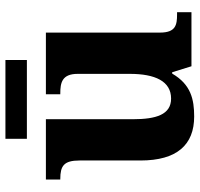

<svg xmlns="http://www.w3.org/2000/svg" viewBox="-34 -691 735 707"><g transform="rotate(-90 333.5 -337.5)"><path d="M176 -606H466V-685H176ZM258 10C321 10 376 -2 416 -71H421L443 0H642V-53H634C595 -53 567 -58 567 -116V-536H340V-483H343C382 -483 415 -477 415 -419V-227C415 -134 388 -75 324 -75C265 -75 248 -130 248 -216V-536H26V-483H28C76 -483 96 -470 96 -412V-188C96 -53 154 10 258 10Z"/></g></svg>

Font: Noto Nastaliq Urdu
Style: Bold
Weight: 700
Designer: Monotype Design Team (Patrick Giasson: type design, Kamal Mansour: OpenType code, Glenda Bellarosa). Updated by Simon Co
Foundry: Monotype Imaging Inc., Simon Cozens
Version: Version 3.009